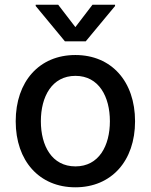

<svg xmlns="http://www.w3.org/2000/svg" viewBox="-20 -787 642 818"><path d="M301.1 11C454.9 11 555.4 -101.6 555.4 -270.2C555.4 -440 454.9 -552.6 301.1 -552.6C147.4 -552.6 46.9 -440 46.9 -270.2C46.9 -101.6 147.4 11 301.1 11ZM132.1 -761.4 256.7 -610.8H345.2L470.2 -761.4V-766.7H373.9L301.1 -671.5L228 -766.7H132.1ZM154.1 -270.6C154.1 -375 201 -463.8 301.5 -463.8C401.3 -463.8 448.2 -375 448.2 -270.6C448.2 -165.8 401.3 -78.1 301.5 -78.1C201 -78.1 154.1 -165.8 154.1 -270.6Z"/></svg>

Font: Margiela Sans Medium
Style: Regular
Weight: 500
Designer: Stefan Endress, Andreas Faust
Version: Version 1.100;FEAKit 1.0